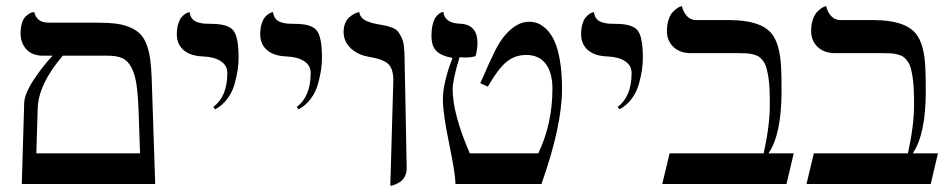

<svg xmlns="http://www.w3.org/2000/svg" viewBox="-20 -598 3090 624"><path d="M184.1 -417Q105 -324.7 102.5 -245.6L98.1 -99.6H435.1L430.7 -231.4Q428.7 -289.1 423.6 -323.2Q418.5 -357.4 406.7 -379.4Q395 -401.4 377 -409.2Q358.9 -417 329.6 -417ZM50.8 0 58.6 -263.2Q59.6 -292 87.6 -335.7Q115.7 -379.4 150.9 -417H119.6Q85 -417 65.9 -437.5Q46.9 -458 46.9 -490.2Q46.9 -509.3 51.5 -523.4Q56.2 -537.6 62.7 -543.9Q69.3 -550.3 75.7 -554Q82 -557.6 86.9 -558.1L91.3 -558.6Q99.1 -524.4 137.7 -524.4H293.9Q331.5 -524.4 357.7 -521Q383.8 -517.6 404.1 -508.5Q424.3 -499.5 436.5 -486.8Q448.7 -474.1 456.8 -452.4Q464.8 -430.7 468.3 -404.8Q471.7 -378.9 473.1 -340.8L484.4 0Z M679.2 -242.7 673.3 -250.5Q718.8 -284.2 718.8 -360.8Q718.8 -385.3 697.5 -399.2Q676.3 -413.1 639.6 -414.6Q599.1 -416 576.9 -435.1Q554.7 -454.1 554.7 -486.8Q554.7 -505.9 559.1 -520Q563.5 -534.2 569.3 -541.3Q575.2 -548.3 581.3 -552.5Q587.4 -556.6 591.8 -557.6L596.2 -558.6Q598.1 -545.4 604.7 -537.1Q611.3 -528.8 623 -525.4Q634.8 -522 643.3 -521.2Q651.9 -520.5 667 -520.5Q720.7 -520.5 738 -499.5Q755.4 -478.5 755.4 -410.6Q755.4 -391.1 752.4 -370.8Q749.5 -350.6 742.4 -325Q735.4 -299.3 719 -277.1Q702.6 -254.9 679.2 -242.7Z M950.2 -242.7 944.3 -250.5Q989.7 -284.2 989.7 -360.8Q989.7 -385.3 968.5 -399.2Q947.3 -413.1 910.6 -414.6Q870.1 -416 847.9 -435.1Q825.7 -454.1 825.7 -486.8Q825.7 -505.9 830.1 -520Q834.5 -534.2 840.3 -541.3Q846.2 -548.3 852.3 -552.5Q858.4 -556.6 862.8 -557.6L867.2 -558.6Q869.1 -545.4 875.7 -537.1Q882.3 -528.8 894 -525.4Q905.8 -522 914.3 -521.2Q922.9 -520.5 938 -520.5Q991.7 -520.5 1009 -499.5Q1026.4 -478.5 1026.4 -410.6Q1026.4 -391.1 1023.4 -370.8Q1020.5 -350.6 1013.4 -325Q1006.3 -299.3 990 -277.1Q973.6 -254.9 950.2 -242.7Z M1248.5 5.9 1258.3 -336.4Q1258.3 -376 1240.7 -391.1Q1223.1 -406.2 1180.2 -413.1Q1142.6 -419.4 1119.6 -441.4Q1096.7 -463.4 1096.7 -494.1Q1096.7 -509.8 1101.8 -522.2Q1106.9 -534.7 1114.5 -541.3Q1122.1 -547.9 1129.6 -552.2Q1137.2 -556.6 1142.6 -557.6L1147.5 -559.1Q1148.9 -548.8 1155.3 -541.3Q1161.6 -533.7 1172.6 -529.3Q1183.6 -524.9 1190.7 -522.9Q1197.8 -521 1209.5 -519Q1227.1 -516.1 1235.4 -514.2Q1243.7 -512.2 1255.6 -507.6Q1267.6 -502.9 1273.2 -495.8Q1278.8 -488.8 1284.7 -477.1Q1290.5 -465.3 1292.7 -447.8Q1294.9 -430.2 1294.9 -406.2L1301.8 -51.3Q1301.8 -37.1 1296.4 -25.9Q1291 -14.6 1283.2 -9Q1275.4 -3.4 1267.3 0.2Q1259.3 3.9 1253.9 4.9Z M1450.7 -409.7Q1416.5 -415.5 1399.4 -431.2Q1382.3 -446.8 1382.3 -481Q1382.3 -502.4 1386.2 -518.3Q1390.1 -534.2 1395.8 -541.7Q1401.4 -549.3 1407.2 -553.5Q1413.1 -557.6 1417 -558.6L1420.9 -559.1Q1424.8 -523.4 1473.6 -521Q1531.7 -519.5 1531.7 -458.5Q1531.7 -436 1525.4 -415.5Q1510.7 -411.1 1491.7 -411.1Q1485.4 -411.1 1473.6 -412.1Q1451.2 -338.9 1451.2 -307.6Q1451.2 -228 1506.8 -99.6H1729.5Q1775.4 -196.3 1775.4 -309.6Q1775.4 -362.8 1753.2 -391.1Q1731 -419.4 1690.4 -419.4Q1654.8 -419.4 1627.7 -398.2Q1600.6 -377 1565.4 -316.4L1541 -327.6Q1570.3 -395.5 1587.4 -429.9Q1604.5 -464.4 1622.1 -484.4Q1659.7 -527.3 1699.2 -527.3Q1713.4 -527.3 1726.6 -522.7Q1739.7 -518.1 1754.9 -503.9Q1770 -489.7 1781 -466.8Q1792 -443.8 1799.3 -403.6Q1806.6 -363.3 1806.6 -310.1Q1806.6 -188 1739.7 0H1460.4Q1460 -32.7 1439.7 -131.1Q1419.4 -229.5 1419.4 -274.9Q1419.4 -329.1 1450.7 -409.7Z M1993.2 -242.7 1987.3 -250.5Q2032.7 -284.2 2032.7 -360.8Q2032.7 -385.3 2011.5 -399.2Q1990.2 -413.1 1953.6 -414.6Q1913.1 -416 1890.9 -435.1Q1868.7 -454.1 1868.7 -486.8Q1868.7 -505.9 1873 -520Q1877.4 -534.2 1883.3 -541.3Q1889.2 -548.3 1895.3 -552.5Q1901.4 -556.6 1905.8 -557.6L1910.2 -558.6Q1912.1 -545.4 1918.7 -537.1Q1925.3 -528.8 1937 -525.4Q1948.7 -522 1957.3 -521.2Q1965.8 -520.5 1981 -520.5Q2034.7 -520.5 2052 -499.5Q2069.3 -478.5 2069.3 -410.6Q2069.3 -391.1 2066.4 -370.8Q2063.5 -350.6 2056.4 -325Q2049.3 -299.3 2033 -277.1Q2016.6 -254.9 1993.2 -242.7Z M2350.6 -532.7Q2451.7 -532.7 2487.8 -488.8Q2514.6 -456.1 2518.6 -379.4Q2520 -355 2520 -301.8Q2520 -161.1 2477.5 -99.6H2559.6L2536.1 0H2132.3L2156.2 -99.6H2461.9Q2481.9 -190.4 2481.9 -256.3Q2481.9 -286.1 2481 -308.3Q2480 -330.6 2477.1 -348.4Q2474.1 -366.2 2470.7 -378.2Q2467.3 -390.1 2460.7 -399.2Q2454.1 -408.2 2447.3 -413.1Q2440.4 -418 2429.2 -420.9Q2418 -423.8 2407 -424.6Q2396 -425.3 2379.4 -425.3H2225.1Q2189.5 -425.3 2168.5 -445.6Q2147.5 -465.8 2147.5 -497.1Q2147.5 -517.1 2152.6 -533Q2157.7 -548.8 2164.8 -556.9Q2171.9 -564.9 2179 -570.1Q2186 -575.2 2191.4 -576.7L2196.3 -578.1Q2200.7 -558.6 2212.6 -545.7Q2224.6 -532.7 2243.7 -532.7Z M2819.3 -532.7Q2920.4 -532.7 2956.5 -488.8Q2983.4 -456.1 2987.3 -379.4Q2988.8 -355 2988.8 -301.8Q2988.8 -161.1 2946.3 -99.6H3028.3L3004.9 0H2601.1L2625 -99.6H2930.7Q2950.7 -190.4 2950.7 -256.3Q2950.7 -286.1 2949.7 -308.3Q2948.7 -330.6 2945.8 -348.4Q2942.9 -366.2 2939.5 -378.2Q2936 -390.1 2929.4 -399.2Q2922.9 -408.2 2916 -413.1Q2909.2 -418 2897.9 -420.9Q2886.7 -423.8 2875.7 -424.6Q2864.7 -425.3 2848.1 -425.3H2693.8Q2658.2 -425.3 2637.2 -445.6Q2616.2 -465.8 2616.2 -497.1Q2616.2 -517.1 2621.3 -533Q2626.5 -548.8 2633.5 -556.9Q2640.6 -564.9 2647.7 -570.1Q2654.8 -575.2 2660.2 -576.7L2665 -578.1Q2669.4 -558.6 2681.4 -545.7Q2693.4 -532.7 2712.4 -532.7Z"/></svg>

Font: Libertinage
Style: l
Weight: 400
Designer: OSP
Foundry: OSP
Version: Version 1.0; 2008; OFL relea